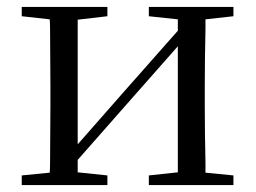

<svg xmlns="http://www.w3.org/2000/svg" viewBox="-20 -536 741 556"><path d="M43 0V-28L124 -36Q125 -49 125 -65Q125 -106 125.5 -150Q126 -194 126 -229V-288Q126 -322 125.5 -366Q125 -410 125 -451Q125 -467 124 -480L43 -489V-516H291V-489L205 -479V-118L335 -266L495 -447V-480L411 -489V-516H656V-489L575 -480Q575 -467 575 -451Q574 -410 573.5 -366Q573 -322 573 -288V-229Q573 -194 573.5 -150Q574 -106 575 -65Q575 -49 575 -36L656 -28V0H411V-28L495 -37V-402L360 -249L205 -73V-37L291 -28V0Z"/></svg>

Font: Early Summer Mincho
Style: Regular
Weight: 400
Designer: GuiWonder
Version: Version 1.002